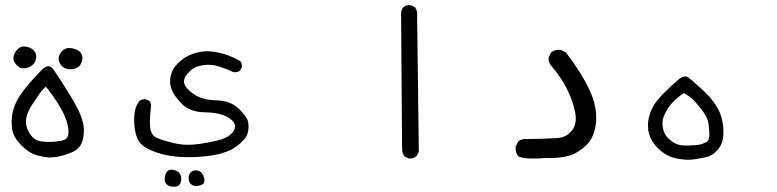

<svg xmlns="http://www.w3.org/2000/svg" viewBox="-20 -451 3040 751"><path d="M170.9 165Q143.6 162.1 119.6 154.8Q95.7 147.5 68.4 122.1Q41 96.7 31.7 70.8Q22.5 44.9 26.9 4.4Q31.2 -36.1 57.6 -76.7Q84 -117.2 144.5 -178.7Q170.9 -205.1 189.5 -178.7Q263.7 -68.4 287.1 -19Q310.5 30.3 308.1 66.4Q305.7 102.5 293.5 119.6Q281.2 136.7 259.8 145.5Q238.3 154.3 216.3 159.7Q194.3 165 170.9 165ZM236.3 93.8Q252 83 246.6 47.9Q241.2 12.7 216.8 -29.3Q192.4 -71.3 159.2 -112.3Q140.6 -94.7 129.4 -77.1Q118.2 -59.6 106.4 -42.5Q94.7 -25.4 87.4 -6.3Q80.1 12.7 82 33.2Q84 53.7 98.1 74.2Q112.3 94.7 132.8 100.1Q153.3 105.5 188 103.5Q222.7 101.6 236.3 93.8ZM247.1 -180.7Q232.4 -181.6 220.7 -194.3Q209 -207 209.5 -223.1Q210 -239.3 224.6 -252.9Q239.3 -266.6 261.7 -262.2Q284.2 -257.8 294.9 -245.6Q305.7 -233.4 301.3 -214.4Q296.9 -195.3 283.7 -187Q270.5 -178.7 247.1 -180.7ZM68.4 -183.6Q56.6 -184.6 43.9 -197.8Q31.2 -210.9 32.7 -227.1Q34.2 -243.2 48.3 -257.8Q62.5 -272.5 82.5 -268.6Q102.5 -264.6 113.3 -252.4Q124 -240.2 121.1 -222.7Q118.2 -205.1 104 -194.3Q89.8 -183.6 68.4 -183.6Z M655.3 279.3Q640.6 278.3 631.3 269.5Q622.1 260.7 624.5 243.2Q627 225.6 636.2 217.3Q645.5 209 664.6 215.3Q683.6 221.7 687.5 236.8Q691.4 252 685.1 266.6Q678.7 281.2 655.3 279.3ZM746.1 276.4Q734.4 276.4 726.1 268.6Q717.8 260.7 717.8 245.1Q717.8 229.5 729 220.7Q740.2 211.9 756.3 217.3Q772.5 222.7 777.8 242.7Q783.2 262.7 772.9 269.5Q762.7 276.4 746.1 276.4ZM614.3 152.3Q543.9 131.8 524.9 104Q505.9 76.2 504.9 21Q503.9 -34.2 527.3 -57.6Q538.1 -64.5 551.8 -62.5L565.4 -55.7Q572.3 -44.9 570.3 -31.2Q563.5 29.3 568.4 54.2Q573.2 79.1 593.8 88.4Q614.3 97.7 655.8 107.9Q697.3 118.2 739.7 114.3Q782.2 110.4 831.5 98.1Q880.9 85.9 895 59.1Q909.2 32.2 876 10.7Q842.8 -10.7 782.2 -11.7Q721.7 -12.7 690.9 -44.9Q660.2 -77.1 651.4 -100.6Q642.6 -124 646.5 -147.5Q650.4 -170.9 661.1 -186Q671.9 -201.2 693.8 -218.8Q715.8 -236.3 749.5 -245.1Q783.2 -253.9 816.4 -248.5Q849.6 -243.2 874 -233.9Q898.4 -224.6 919.9 -211.9Q927.7 -202.1 925.8 -187.5L918 -173.8Q907.2 -167 892.6 -168.9Q866.2 -181.6 838.9 -190.4Q811.5 -199.2 787.6 -197.3Q763.7 -195.3 748 -189.5Q732.4 -183.6 714.4 -164.1Q696.3 -144.5 700.7 -125Q705.1 -105.5 738.3 -82.5Q771.5 -59.6 825.7 -58.6Q879.9 -57.6 912.1 -27.3Q944.3 2.9 949.7 22.9Q955.1 43 949.2 68.4Q943.4 93.8 901.4 124Q859.4 154.3 770 161.6Q680.7 168.9 614.3 152.3Z M1579.1 168.9 1562.5 161.1Q1552.7 148.4 1552.7 131.8L1548.8 -400.4Q1549.8 -413.1 1557.6 -422.9Q1569.3 -432.6 1586.9 -430.7L1603.5 -422.9L1611.3 -406.2L1618.2 143.6L1609.4 159.2Q1596.7 170.9 1579.1 168.9Z M2116.2 167Q2032.2 173.8 2006.8 160.2Q1995.1 144.5 1997.1 122.1L2006.8 102.5Q2020.5 90.8 2042 92.8Q2126 91.8 2161.6 88.9Q2197.3 85.9 2217.8 58.6Q2238.3 31.2 2229.5 -12.7Q2220.7 -56.6 2197.8 -102.5Q2174.8 -148.4 2139.6 -189.5Q2124 -205.1 2126 -226.6L2135.7 -246.1Q2151.4 -257.8 2172.9 -255.9L2193.4 -246.1Q2252 -169.9 2284.2 -102.5Q2316.4 -35.2 2311.5 25.4Q2306.6 85.9 2271.5 118.7Q2236.3 151.4 2197.8 160.2Q2159.2 168.9 2116.2 167Z M2645.5 171.9Q2622.1 169.9 2600.6 161.1Q2579.1 152.3 2557.6 132.8Q2536.1 113.3 2523.9 86.9Q2511.7 60.5 2515.1 25.9Q2518.6 -8.8 2539.1 -42Q2559.6 -75.2 2635.7 -141.6Q2657.2 -157.2 2669.4 -149.4Q2681.6 -141.6 2717.8 -108.9Q2753.9 -76.2 2771 -52.7Q2788.1 -29.3 2795.9 -9.3Q2803.7 10.7 2807.6 35.6Q2811.5 60.5 2808.1 88.4Q2804.7 116.2 2785.2 137.2Q2765.6 158.2 2744.1 163.1Q2722.7 168 2697.3 171.9Q2671.9 175.8 2645.5 171.9ZM2745.1 103.5Q2752 98.6 2753.9 85.4Q2755.9 72.3 2752.4 40.5Q2749 8.8 2725.1 -21.5Q2701.2 -51.8 2687.5 -64.5Q2673.8 -77.1 2654.3 -86.9Q2614.3 -58.6 2598.6 -35.6Q2583 -12.7 2575.7 5.9Q2568.4 24.4 2572.8 48.8Q2577.1 73.2 2592.3 88.4Q2607.4 103.5 2623 110.8Q2638.7 118.2 2658.7 118.2Q2678.7 118.2 2701.7 116.7Q2724.6 115.2 2745.1 103.5Z"/></svg>

Font: NaikaiFont
Style: Regular
Weight: 400
Version: Version 1.67